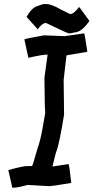

<svg xmlns="http://www.w3.org/2000/svg" viewBox="-20 -925 476 935"><path d="M389.6 -762.7Q393.6 -754.9 405.3 -672.9L303.7 -655.3L290 -536.1L292 -367.2Q268.6 -219.2 252 -180.7L235.4 -114.3H237.3L313.5 -126Q316.9 -126 327.1 -34.2Q235.8 -18.6 217.8 -18.6L114.3 -24.4Q66.4 -10.7 40 -10.7L20.5 -96.7Q90.8 -116.2 110.4 -116.2H135.7Q138.7 -116.7 162.1 -200.2Q177.7 -243.2 188.5 -307.6L200.2 -375L198.2 -414.1L196.3 -545.9L211.9 -659.2H210Q187.5 -659.2 118.2 -643.6L98.6 -733.4Q105.5 -737.3 194.3 -752.9L295.9 -749ZM190.4 -905.3H206.1Q230.3 -905.3 277.9 -877.9L321.7 -856.4Q339.3 -856.4 363.9 -889.6H367L415.4 -823.2Q377.5 -766.6 338.9 -766.6Q331.8 -762.7 318.6 -762.7H315.4Q308 -762.7 207.6 -811.5L201.4 -813.5Q182.6 -809.6 163.9 -782.2L109.2 -842.8Q134.6 -887.7 162.3 -895.5Z"/></svg>

Font: ww_drahtTSB
Style: Regular
Weight: 400
Designer: Dr. Wolfgang Wiebecke
Version: Version 1.06 May 21, 2010, initial release